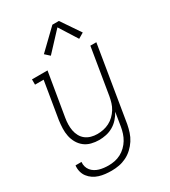

<svg xmlns="http://www.w3.org/2000/svg" viewBox="-231 -874 1062 1199"><g transform="rotate(-30 300.0 -274.5)"><path d="M212 213Q189 213 166.5 210.5Q144 208 123 201.5Q102 195 84 183Q66 171 53 154Q40 137 34.5 115Q29 93 32 71H75Q73 88 77.5 104Q82 120 92 132.5Q102 145 116 153.5Q130 162 145.5 166.5Q161 171 178 173Q195 175 212 175Q234 175 256.5 170.5Q279 166 300 155Q321 144 338.5 127Q356 110 368 90Q380 70 387 48.5Q394 27 398 4L414 -95Q401 -71 382.5 -50.5Q364 -30 340.5 -16.5Q317 -3 291 2.5Q265 8 240 8Q212 8 184.5 1Q157 -6 136 -22.5Q115 -39 101.5 -62.5Q88 -86 82.5 -113Q77 -140 78 -168.5Q79 -197 83 -226L127 -492H65V-530H177L125 -219Q121 -196 120.5 -173Q120 -150 124 -128.5Q128 -107 138.5 -87.5Q149 -68 166 -55Q183 -42 204.5 -36Q226 -30 249 -30Q271 -30 293 -34.5Q315 -39 335.5 -49.5Q356 -60 373 -76.5Q390 -93 402 -112.5Q414 -132 420.5 -153.5Q427 -175 431 -197L486 -530H529L440 11Q435 37 426.5 63.5Q418 90 402.5 114Q387 138 365.5 158Q344 178 318.5 190.5Q293 203 266 208Q239 213 212 213ZM241 -599 208 -629 346 -762H393L486 -625L447 -602L365 -732Z"/></g></svg>

Font: Iosevka Slab XLtEx
Style: Italic
Weight: 200
Width: 7
Italic angle: -9°
Monospace: yes
Designer: Belleve Invis
Foundry: Belleve Invis
Version: Version 11.1.0; ttfautohint (v1.8.3)